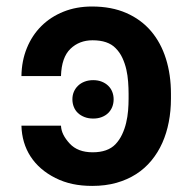

<svg xmlns="http://www.w3.org/2000/svg" viewBox="-20 -573 603 602"><path d="M47.2 -179H171.2Q171.9 -164.1 178.8 -150.4Q185.7 -136.7 198.5 -122.9Q223.7 -95.5 270.6 -95.5Q317.8 -95.5 342 -120.7Q354.8 -134.2 362.9 -151.6Q371.1 -169 375.5 -187.9Q380 -206.7 381.6 -226.2Q383.2 -245.7 383.2 -263.5V-279.1Q383.2 -297.2 381.7 -316.8Q380.3 -336.3 376.1 -355.1Q371.8 -373.9 363.8 -391.3Q355.8 -408.7 342.3 -422.2Q318.5 -446.7 270.2 -446.7Q228.7 -446.7 201 -420.1Q172.9 -393.1 171.2 -334.5H47.2Q47.9 -382.5 64.3 -422.4Q80.6 -462.4 109.7 -491.3Q138.8 -520.2 179.2 -536.4Q219.5 -552.6 268.5 -552.6Q329.5 -552.6 375.9 -532.3Q422.2 -512.1 453.3 -475.7Q484.4 -439.3 500.2 -389Q516 -338.8 516 -279.1V-263.5Q516 -225.5 509.2 -190.5Q502.5 -155.5 489 -125.2Q475.5 -94.8 454.9 -69.8Q434.3 -44.7 407 -27.2Q379.6 -9.6 345.2 0.2Q310.7 9.9 269.2 9.9Q235.8 9.9 207.6 3.9Q179.3 -2.1 153.8 -14.9Q103 -40.5 75.8 -82.4Q48.7 -124.3 47.2 -179ZM272.4 -321.7Q287.3 -321.7 299.2 -316.9Q311.1 -312.1 319.4 -304Q327.8 -295.8 332 -285Q336.3 -274.1 336.3 -261.7Q336.3 -248.9 331.9 -237.7Q327.4 -226.6 319.2 -218.6Q311.1 -210.6 299.2 -206Q287.3 -201.3 272.4 -201.3Q257.1 -201.3 245 -206Q233 -210.6 224.4 -218.6Q215.9 -226.6 211.5 -237.7Q207 -248.9 207 -261.7Q207 -274.5 211.6 -285.3Q216.3 -296.2 224.8 -304.3Q233.3 -312.5 245.4 -317.1Q257.5 -321.7 272.4 -321.7Z"/></svg>

Font: Inter P Semi Bold
Style: Regular
Weight: 600
Designer: Rasmus Andersson
Foundry: rsms
Version: Version 3.018;git-588b23468